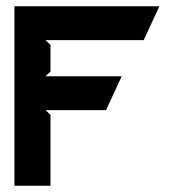

<svg xmlns="http://www.w3.org/2000/svg" viewBox="-20 -596 550 612"><path d="M26 -4H141V-230L125 -245H318L368 -353H125L141 -368V-453L125 -468H438L488 -576H26Z"/></svg>

Font: Charger EcoBold
Style: Bold
Weight: 1000
Designer: Jasper
Foundry: Cannot Into Space Fonts
Version: Version 1.1